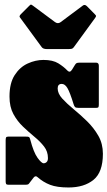

<svg xmlns="http://www.w3.org/2000/svg" viewBox="-20 -807 475 849"><path d="M305.5 -346Q289 -399.5 278 -417.8Q267 -436 253 -436Q235 -436 235 -416Q235 -393.5 255.2 -371.2Q275.5 -349 305.2 -324.5Q335 -300 364.8 -271Q394.5 -242 414.8 -206.8Q435 -171.5 435 -127Q435 -45.5 393.5 -11.8Q352 22 283 22Q232 22 201.5 10.2Q171 -1.5 145 -24.5Q136.5 -32 128 -21L113 -1.5Q108.5 5 105.5 7.5Q102.5 10 91 10H18Q9.5 10 7.2 6.5Q5 3 5 -6V-186.5Q5 -195 6.8 -199Q8.5 -203 17 -203H92.5Q105.5 -203 108.5 -201Q111.5 -199 114 -189Q128.5 -133.5 146 -109.2Q163.5 -85 173 -85Q180.5 -85 186.2 -90.5Q192 -96 192 -108Q192 -137 174.8 -159.2Q157.5 -181.5 132.2 -202.2Q107 -223 81.8 -247Q56.5 -271 39.2 -302.8Q22 -334.5 22 -380Q22 -439.5 45 -475Q68 -510.5 102.5 -526.2Q137 -542 172 -542Q213.5 -542 237.8 -527Q262 -512 278 -495Q289 -483.5 298.5 -499L310.5 -518.5Q314.5 -525.5 318.5 -527.8Q322.5 -530 333.5 -530H404.5Q417 -530 417 -516.5V-345.5Q417 -337.5 415.5 -333.8Q414 -330 405.5 -330H327Q315 -330 311.5 -334Q308 -338 305.5 -346ZM164.5 -598.5 68.5 -729.5Q63 -735 72.5 -744.5L109.5 -781.5Q115 -787 117 -786.8Q119 -786.5 125.5 -782L223 -709.5Q236 -700 248 -709L346.5 -782.5Q355 -789 364.5 -779.5L399 -744.5Q404.5 -739 404.8 -736.5Q405 -734 400.5 -727.5L306.5 -598.5Q302.5 -592.5 296.8 -591.2Q291 -590 280 -590H187.5Q170.5 -590 164.5 -598.5Z"/></svg>

Font: Besley* Condensed Fatface
Style: Regular
Weight: 900
Width: 3
Designer: Owen Earl
Foundry: indestructible type*
Version: Version 3.000; ttfautohint (v1.8.3)